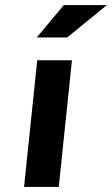

<svg xmlns="http://www.w3.org/2000/svg" viewBox="-20 -738 442 758"><path d="M264 -500 212 0H75L127 -500ZM125 -590 232 -718H402L245 -590Z"/></svg>

Font: Quantico
Style: Bold Italic
Weight: 700
Italic angle: -12°
Designer: Matt Desmond
Foundry: MADtype
Version: Version 2.002